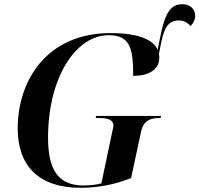

<svg xmlns="http://www.w3.org/2000/svg" viewBox="-20 -881 946 911"><path d="M361 10C447 10 523 -5 602 -36L649 -255C661 -312 697 -321 738 -321H742L744 -331H436L434 -321H446C487 -321 518 -316 518 -284C518 -279 515 -266 512 -253L461 -11C440 -5 410 -1 376 -1C255 -1 208 -77 208 -228C208 -511 338 -714 496 -714C598 -714 612 -650 612 -521C681 -521 736 -547 736 -609C736 -615 735 -620 734 -625L746 -685C760 -752 781 -784 829 -784C853 -784 871 -773 884 -757C897 -770 906 -788 906 -805C906 -839 882 -861 845 -861C790 -861 763 -820 741 -709L728 -645C707 -692 639 -724 505 -724C198 -724 64 -494 64 -272C64 -93 165 10 361 10Z"/></svg>

Font: Noto Serif Display SemiBold
Style: Italic
Weight: 600
Italic angle: -12°
Designer: Monotype Design Team
Foundry: Monotype Imaging Inc.
Version: Version 2.009